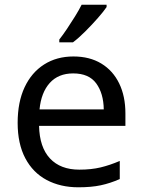

<svg xmlns="http://www.w3.org/2000/svg" viewBox="-20 -786 604 816"><path d="M292 -546Q361 -546 410.5 -516Q460 -486 486.5 -431.5Q513 -377 513 -304V-251H146Q148 -160 192.5 -112.5Q237 -65 317 -65Q368 -65 407.5 -74.5Q447 -84 489 -102V-25Q448 -7 408 1.5Q368 10 313 10Q237 10 178.5 -21Q120 -52 87.5 -113.5Q55 -175 55 -264Q55 -352 84.5 -415Q114 -478 167.5 -512Q221 -546 292 -546ZM291 -474Q228 -474 191.5 -433.5Q155 -393 148 -321H421Q420 -389 389 -431.5Q358 -474 291 -474ZM433 -756Q421 -738 396 -709.5Q371 -681 342.5 -652.5Q314 -624 290 -606H232V-618Q247 -637 264.5 -663Q282 -689 299 -716.5Q316 -744 327 -766H433Z"/></svg>

Font: Noto Sans NKo
Style: Regular
Weight: 400
Designer: Monotype Design Team
Foundry: Monotype Imaging Inc.
Version: Version 2.003; ttfautohint (v1.8.4.7-5d5b)